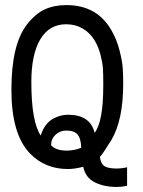

<svg xmlns="http://www.w3.org/2000/svg" viewBox="-20 -657 558 748"><path d="M434.1 71.3Q385.3 71.3 349.1 53.2Q313 35.2 304.2 -7.3Q271.5 1.5 244.6 1.5Q155.8 1.5 96.7 -59.1Q24.4 -134.3 24.4 -307.1Q24.4 -483.9 85 -561.5Q117.7 -603.5 154.3 -620.4Q190.9 -637.2 238.8 -637.2Q359.4 -637.2 415.5 -536.6Q435.1 -502 445.6 -460.9Q456.1 -419.9 458 -393.6Q460 -367.2 460 -331.5Q460 -189.9 414.6 -112.8Q383.3 -61.5 369.1 -45.4Q373 -19.5 385.7 -10.5Q398.4 -1.5 428.7 -0.5H434.1Q455.6 -0.5 475.1 -5.4V66.9Q455.6 71.3 434.1 71.3ZM245.1 -210Q331.5 -210 348.6 -139.6Q382.3 -182.1 382.3 -324.2V-337.4Q382.3 -370.1 380.9 -391.4Q379.4 -412.6 371.6 -443.4Q363.8 -474.1 348.6 -499.5Q331.1 -528.8 302.5 -545.7Q273.9 -562.5 237.8 -562.5Q171.9 -562.5 137 -503.9Q102.1 -445.3 102.1 -337.4Q102.1 -183.1 138.7 -128.9Q145.5 -151.9 158 -168.7Q170.4 -185.5 186 -194.1Q201.7 -202.6 216.1 -206.3Q230.5 -210 245.1 -210ZM296.4 -81.5Q295.4 -117.7 282 -133.1Q268.6 -148.4 238.3 -148.4Q213.9 -148.4 196.5 -132.3Q179.2 -116.2 179.2 -92.8V-90.8Q198.2 -70.3 239.3 -70.3Q271 -70.3 296.4 -81.5Z"/></svg>

Font: FantasqueSansM Nerd Font
Style: Regular
Weight: 400
Monospace: yes
Designer: Jany Belluz
Version: Version 1.8.0 ; ttfautohint (v1.8.2);Nerd Fonts 3.4.0